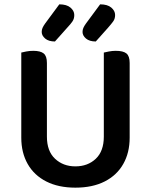

<svg xmlns="http://www.w3.org/2000/svg" viewBox="-20 -849 695 884"><path d="M327 15Q249 15 193 -13.5Q137 -42 107.5 -94Q78 -146 78 -215V-288H196V-220Q196 -153 233.5 -118Q271 -83 327 -83Q384 -83 421 -118Q458 -153 458 -220V-288H577V-215Q577 -146 547.5 -94Q518 -42 462 -13.5Q406 15 327 15ZM196 -253H78V-607Q85 -609 101 -612Q117 -615 133 -615Q166 -615 181 -603Q196 -591 196 -559ZM577 -252H458V-607Q466 -609 481.5 -612Q497 -615 513 -615Q547 -615 562 -603Q577 -591 577 -559ZM188 -741 253 -829Q287 -829 304.5 -814Q322 -799 322 -780Q322 -763 314 -751Q306 -739 290 -722L233 -658Q204 -658 188 -671.5Q172 -685 172 -702Q172 -712 176 -721Q180 -730 188 -741ZM376 -741 441 -829Q475 -829 492.5 -814Q510 -799 510 -780Q510 -763 501.5 -751Q493 -739 478 -722L421 -658Q392 -658 376 -671.5Q360 -685 360 -702Q360 -712 364 -721Q368 -730 376 -741Z"/></svg>

Font: BalooTamma2SemiBold
Style: Regular
Weight: 600
Designer: Divya Kowshik, Shuchita Grover and Ek Type
Foundry: Ek Type
Version: Version 1.700